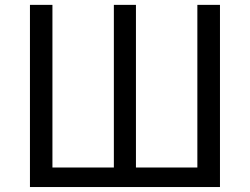

<svg xmlns="http://www.w3.org/2000/svg" viewBox="-20 -753 1006 773"><path d="M100.6 0V-733.4H191.1V-78.6H438.4V-733.4H527.3V-78.6H774.6V-733.4H865.6V0Z"/></svg>

Font: Noto Sans TC
Style: Regular
Weight: 100
Designer: Ryoko NISHIZUKA 西塚涼子 (kana, bopomofo & ideographs); Paul D. Hunt (Latin, Greek & Cyrillic); Sandoll Communications 산돌커뮤니
Foundry: Adobe
Version: Version 2.004;hotconv 1.0.118;makeotfexe 2.5.65603